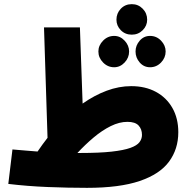

<svg xmlns="http://www.w3.org/2000/svg" viewBox="-20 -892 934 925"><path d="M399 13Q308 13 209.5 9Q111 5 20 -6L40 -172Q75 -169 105 -166.5Q135 -164 161 -162Q184 -196 209 -228L192 -760H365L378 -393Q435 -433 494 -455Q553 -477 612 -477Q680 -477 731 -449.5Q782 -422 810.5 -372Q839 -322 839 -255Q839 -174 794.5 -113.5Q750 -53 653 -20Q556 13 399 13ZM594 -305Q555 -305 513.5 -284.5Q472 -264 431 -229.5Q390 -195 353 -155Q360 -155 367 -155Q459 -155 517.5 -161.5Q576 -168 608 -179.5Q640 -191 652 -207Q664 -223 664 -242Q664 -270 647.5 -287.5Q631 -305 594 -305ZM615 -725Q583 -725 562 -746.5Q541 -768 541 -797Q541 -828 562 -850Q583 -872 615 -872Q646 -872 667.5 -850Q689 -828 689 -797Q689 -768 667.5 -746.5Q646 -725 615 -725ZM530 -568Q499 -568 476.5 -591Q454 -614 454 -644Q454 -673 476.5 -696Q499 -719 530 -719Q559 -719 580.5 -696Q602 -673 602 -644Q602 -614 580.5 -591Q559 -568 530 -568ZM703 -568Q673 -568 653 -591Q633 -614 633 -644Q633 -673 653 -696Q673 -719 703 -719Q734 -719 756 -696Q778 -673 778 -644Q778 -614 756 -591Q734 -568 703 -568Z"/></svg>

Font: Noto Sans Arabic Blk
Style: Regular
Weight: 900
Designer: Monotype Design Team, Nadine Chahine, Nizar Qandah and Khaled Hosny
Foundry: Monotype Imaging Inc.
Version: Version 2.012; ttfautohint (v1.8.4.7-5d5b)